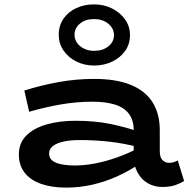

<svg xmlns="http://www.w3.org/2000/svg" viewBox="-20 -843 867 876"><path d="M720 10Q684 10 654.5 -7Q625 -24 607.5 -56Q590 -88 590 -131V-249Q590 -295 568 -324Q546 -353 504 -366Q462 -379 402 -379Q330 -379 257.5 -366.5Q185 -354 113 -333L91 -430Q171 -455 250 -469Q329 -483 410 -483Q511 -483 577.5 -455.5Q644 -428 676.5 -375.5Q709 -323 709 -249V-153Q709 -124 722 -112Q735 -100 751 -100Q764 -100 774 -103.5Q784 -107 791 -111L820 -17Q804 -7 780 1.5Q756 10 720 10ZM282 13Q216 13 167.5 -4Q119 -21 92.5 -55Q66 -89 66 -138Q66 -191 100.5 -225Q135 -259 193.5 -275.5Q252 -292 323 -292Q414 -292 486 -277Q558 -262 619 -240V-170Q547 -189 480 -196.5Q413 -204 345 -204Q301 -204 269.5 -197Q238 -190 221 -176.5Q204 -163 204 -142Q204 -123 218 -111Q232 -99 259.5 -93.5Q287 -88 323 -88Q364 -88 412.5 -97Q461 -106 514.5 -125Q568 -144 619 -171L617 -96Q571 -64 516 -39Q461 -14 402 -0.5Q343 13 282 13ZM409 -544Q365 -544 328 -562.5Q291 -581 269.5 -613Q248 -645 248 -684Q248 -726 269.5 -757.5Q291 -789 328 -806Q365 -823 409 -823Q454 -823 491 -804.5Q528 -786 550.5 -754.5Q573 -723 573 -683Q573 -641 550.5 -610Q528 -579 491 -561.5Q454 -544 409 -544ZM409 -611Q449 -611 474.5 -631.5Q500 -652 500 -683Q500 -713 474.5 -734.5Q449 -756 409 -756Q370 -756 345 -735.5Q320 -715 320 -684Q320 -664 331.5 -647.5Q343 -631 363.5 -621Q384 -611 409 -611Z"/></svg>

Font: BioRhyme SemiExpanded
Style: Bold
Weight: 700
Width: 6
Designer: Aoife Mooney
Foundry: Aoife Mooney Type
Version: Version 1.600;gftools[0.9.33]